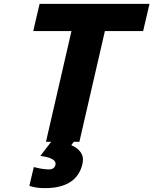

<svg xmlns="http://www.w3.org/2000/svg" viewBox="-20 -734 794 994"><path d="M362 0 349 18Q381 30 398 55Q415 80 407 114Q378 240 212 240Q169 240 138 230L132 228L155 131L164 133Q204 143 233 143Q261 143 267 120Q271 104 255 92.5Q239 81 200 75L189 73L245 0H218L350 -573H152L185 -714H754L721 -573H523L391 0Z"/></svg>

Font: Passageway
Style: BdIt
Weight: 700
Foundry: Ascender Corporation
Version: Version 1.11